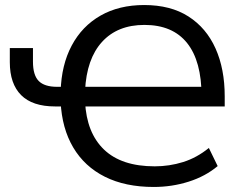

<svg xmlns="http://www.w3.org/2000/svg" viewBox="-20 -734 972 763"><path d="M591 9Q478 9 397 -31.5Q316 -72 271 -148Q226 -224 221 -329L242 -311H199Q109 -311 64 -356Q19 -401 19 -487V-543H111V-489Q111 -435 134 -412Q157 -389 207 -389H233L221 -371Q224 -476 265 -553Q306 -630 379.5 -672Q453 -714 553 -714Q658 -714 729 -668.5Q800 -623 836.5 -541.5Q873 -460 873 -351V-311H295L318 -330Q324 -206 393.5 -139.5Q463 -73 595 -73Q653 -73 707.5 -90Q762 -107 810 -146L845 -74Q796 -33 729.5 -12Q663 9 591 9ZM554 -635Q447 -635 385.5 -567.5Q324 -500 318 -374L298 -389H803L781 -352Q781 -491 723.5 -563Q666 -635 554 -635Z"/></svg>

Font: Nunito Sans 12pt Medium
Style: Regular
Weight: 500
Designer: Vernon Adams
Foundry: Vernon Adams
Version: Version 3.101;gftools[0.9.27]